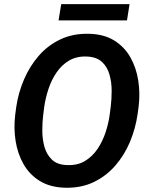

<svg xmlns="http://www.w3.org/2000/svg" viewBox="-20 -881 709 911"><path d="M637.7 -375 632.8 -338.9Q623 -271 596.7 -208Q570.3 -145 527.3 -95.5Q484.4 -45.9 425.3 -17.3Q366.2 11.2 291 9.8Q219.2 8.3 169.9 -21.7Q120.6 -51.8 92 -101.6Q63.5 -151.4 54 -212.6Q44.4 -273.9 52.2 -336.9L57.1 -373.5Q66.9 -440.9 93.8 -503.7Q120.6 -566.4 163.6 -616Q206.5 -665.5 265.9 -693.8Q325.2 -722.2 399.4 -720.7Q471.2 -719.7 520.5 -689.7Q569.8 -659.7 598.1 -609.9Q626.5 -560.1 636 -499Q645.5 -438 637.7 -375ZM500.5 -336.9 505.4 -375Q509.8 -410.2 509.8 -450.4Q509.8 -490.7 499.5 -527.1Q489.3 -563.5 463.9 -587.2Q438.5 -610.8 392.1 -612.8Q343.3 -614.7 307.6 -593.5Q272 -572.3 247.8 -536.4Q223.6 -500.5 209.7 -458Q195.8 -415.5 189.9 -374.5L185.1 -336.4Q180.7 -302.2 180.7 -261.7Q180.7 -221.2 190.9 -184.3Q201.2 -147.5 226.6 -123.3Q252 -99.1 298.3 -97.7Q347.7 -95.7 383.3 -117.2Q418.9 -138.7 442.9 -174.6Q466.8 -210.4 481 -253.2Q495.1 -295.9 500.5 -336.9ZM594.7 -861.3 582.5 -784.2H257.8L270.5 -861.3Z"/></svg>

Font: Roboto SemiBold
Style: Italic
Weight: 600
Designer: Christian Robertson
Foundry: Google
Version: Version 3.009; 2024